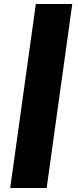

<svg xmlns="http://www.w3.org/2000/svg" viewBox="-20 -832 388 959"><path d="M341 -812 213 107H31L159 -812Z"/></svg>

Font: Fira Sans Black
Style: Italic
Weight: 900
Italic angle: -8°
Designer: Carrois Corporate & Edenspiekermann AG
Foundry: Carrois Corporate GbR & Edenspiekermann AG
Version: Version 4.203